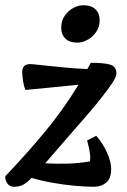

<svg xmlns="http://www.w3.org/2000/svg" viewBox="-34 -702 484 734"><path d="M20 12Q4 12 -5 0.5Q-14 -11 -14 -28Q66 -112 136 -196Q206 -280 266 -378L63 -358Q57 -374 54 -393Q51 -412 51 -427Q51 -457 81 -457Q89 -457 124.5 -453Q160 -449 207.5 -444.5Q255 -440 300 -438Q306 -450 313 -462Q363 -462 387 -455Q411 -448 411 -421Q411 -408 394.5 -383.5Q378 -359 352 -326Q326 -293 294 -256.5Q262 -220 230 -183Q201 -150 179 -124Q157 -98 139 -78Q182 -75 225.5 -76.5Q269 -78 310 -85Q311 -91 311 -97Q311 -112 307.5 -129.5Q304 -147 299 -165L334 -183Q360 -153 375.5 -118Q391 -83 391 -56Q391 -20 372 -4Q353 12 325 12Q291 12 249.5 8Q208 4 165.5 -3.5Q123 -11 87 -22Q65 0 51 6Q37 12 20 12ZM262 -539Q232 -539 216 -554.5Q200 -570 200 -596Q200 -623 213.5 -642Q227 -661 246 -671.5Q265 -682 284 -682Q315 -682 331 -666.5Q347 -651 347 -625Q347 -599 333.5 -579.5Q320 -560 300 -549.5Q280 -539 262 -539Z"/></svg>

Font: Petrona
Style: Bold Italic
Weight: 700
Italic angle: -9°
Designer: Ringo R. Seeber
Foundry: Ringo R. Seeber
Version: Version 2.001; ttfautohint (v1.8.3)